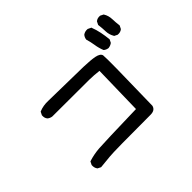

<svg xmlns="http://www.w3.org/2000/svg" viewBox="-133 -1020 1266 1266"><g transform="rotate(-45 500.0 -386.5)"><path d="M190.9 -31.7 171.4 -41.5 169.9 -42.5 168.9 -43.5Q156.2 -60.5 158.2 -84.5V-85.4L158.7 -86.4L168.5 -106L169.9 -108.4L171.9 -108.9Q219.7 -124 270.5 -127.9Q320.3 -131.8 626 -139.6L633.8 -487.8Q611.8 -490.7 589.6 -492.2Q567.4 -493.7 544.9 -494.1Q497.1 -495.1 201.2 -495.1H200.7Q183.1 -497.6 169.9 -508.3L169.4 -508.8Q162.6 -516.6 159.9 -526.6Q157.2 -536.6 158.2 -548.3V-549.3L158.7 -550.3L168.5 -569.8L169.4 -571.8L171.4 -572.8Q210 -588.9 255.9 -586.9Q514.6 -583 579.1 -581.1Q644 -579.1 679.2 -572.3Q717.8 -564.5 723.1 -543.5Q725.6 -521.5 724.4 -417.5Q723.1 -313.5 717.8 -80.1V-79.1V-78.6Q710 -44.9 667 -44.9Q327.6 -44.9 283.2 -40Q238.8 -35.2 193.8 -31.2H192.4ZM781.7 -551.8Q764.2 -554.2 751 -564.9L750 -565.9L749.5 -567.4Q747.1 -573.2 744.9 -579.3Q742.7 -585.4 741 -591.8Q739.3 -598.1 737.5 -604.5Q735.8 -610.8 734.6 -617.4Q733.4 -624 732.4 -630.4Q730 -646.5 726.3 -662.4Q722.7 -678.2 718.3 -693.4L717.8 -694.8V-695.8Q720.2 -713.4 731 -726.6L731.4 -727.1L731.9 -727.5Q749 -740.2 772.9 -738.3H773.9L774.9 -737.8L795.4 -728L797.9 -727.1L798.3 -724.6Q804.2 -709 809.1 -692.6Q814 -676.3 817.4 -659.2Q824.2 -626 828.1 -589.4V-587.9L827.6 -586.4L817.9 -566.9L816.9 -565.4L815.9 -564.5Q800.8 -553.7 782.7 -551.8H782.2ZM886.2 -571.8 866.7 -581.5 864.7 -582.5 864.3 -584Q847.7 -611.8 846.7 -644.5Q846.7 -648.9 846.4 -653.3Q846.2 -657.7 845.9 -662.1Q845.7 -666.5 845.5 -670.9Q845.2 -675.3 844.7 -679.7Q844.2 -684.1 843.8 -688.5Q843.3 -692.9 842.8 -697.3Q842.3 -701.7 841.8 -706.5V-708L842.3 -709.5L852.1 -729L852.5 -730.5L853.5 -731Q861.3 -737.8 871.3 -740.5Q881.3 -743.2 893.1 -742.2H894L895 -741.7L914.6 -731.9L916 -731L917 -729.5Q925.3 -716.3 929.7 -701.2Q934.1 -686 934.6 -668.9Q935.5 -637.2 939.5 -607.4V-605.5L939 -604L929.2 -584.5L928.7 -583L927.7 -582.5Q919.9 -575.7 909.9 -573Q899.9 -570.3 888.2 -571.3H887.2Z"/></g></svg>

Font: NaikaiFont
Style: SemiBold
Weight: 600
Version: Version 1.89